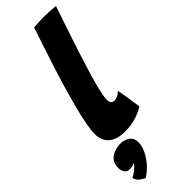

<svg xmlns="http://www.w3.org/2000/svg" viewBox="-360 -734 1023 1023"><g transform="rotate(-45 152.0 -222.5)"><path d="M276 -20.5Q257 -6.5 217 7.2Q177 21 128.5 21Q67 21 35.2 -6.5Q3.5 -34 3.5 -83.5Q3.5 -112.5 12.2 -159Q21 -205.5 36 -262.2Q51 -319 69.2 -381Q87.5 -443 107.2 -504Q127 -565 145 -619.2Q163 -673.5 177 -714.5Q217.5 -717.5 251.5 -717.5Q273 -717.5 293.8 -716.5Q314.5 -715.5 340 -713Q316.5 -643 295 -580Q273.5 -517 255.8 -461.5Q238 -406 223.5 -359.2Q209 -312.5 199 -275.2Q189 -238 183.5 -211.2Q178 -184.5 178 -169Q178 -153.5 183.5 -144.8Q189 -136 202.5 -136Q219 -136 231 -142.8Q243 -149.5 253.5 -160.5Q255 -153.5 258.5 -133.5Q262 -113.5 265.8 -89Q269.5 -64.5 272.5 -45Q275.5 -25.5 276 -20.5ZM29 273.5Q23.5 271.5 5 259.2Q-13.5 247 -20.5 223Q-11 219 2.2 209.8Q15.5 200.5 26.5 190.2Q37.5 180 38.5 174Q39.5 172 39.5 170.5Q34.5 175 25.8 177.8Q17 180.5 4 180.5Q-16.5 180.5 -26.2 166Q-36 151.5 -36 131.5Q-36 90.5 -6.5 69.2Q23 48 64.5 48Q92.5 48 115 63.5Q137.5 79 137.5 110.5Q137.5 140 122 171.5Q106.5 203 82 230Q57.5 257 29 273.5Z"/></g></svg>

Font: Grandstander Thin ExtraBold
Style: Italic
Weight: 800
Italic angle: -15°
Version: Version 1.200